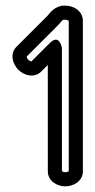

<svg xmlns="http://www.w3.org/2000/svg" viewBox="-20 -635 338 680"><path d="M156.6 -482.8 91.5 -417.7C89.9 -417.6 84.9 -418.6 80.1 -423.4C75.3 -428.2 74.5 -433.4 74.5 -434.8C84.4 -444.7 178.7 -539.1 183.7 -543.9C184.1 -544.4 183.9 -544.1 184 -544.3C201.6 -561.9 199.5 -565.9 209.5 -565.1C210.1 -565 211 -565 211.4 -565C218.9 -565 222.9 -561.5 223.5 -560.7V-29C222.4 -27.8 218.1 -25 211.4 -25C204.6 -25 200.3 -28.1 199.4 -29.1C199.4 -49.5 199.3 -310.6 199.3 -465.1C199.3 -465.1 191 -517.2 156.6 -482.8ZM149.3 -404.8C149.3 -245.7 149.4 -28 149.4 -28C149.4 6.2 182.2 25 211.4 25C240.5 25 273.5 6.4 273.5 -28V-562.4C272.5 -595.7 242.5 -614.4 212.5 -615C173.1 -617 153.7 -584.8 148.8 -579.8C145.5 -576.5 38.5 -469.5 38.4 -469.4C14.2 -445.2 24.1 -408.7 44.8 -388C65.4 -367.4 101.8 -357.3 126.1 -381.6Z"/></svg>

Font: Hi.
Style: Regular
Weight: 400
Designer: Mew Too, Robert Jablonski
Foundry: Cannot Into Space Fonts
Version: Version 1.996